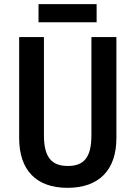

<svg xmlns="http://www.w3.org/2000/svg" viewBox="-20 -892 651 922"><path d="M444 -872H165V-785H444ZM539 -229V-714H419V-243C419 -137 384 -95 306 -95C231 -95 191 -133 191 -242V-714H72V-229C72 -75 154 10 304 10C459 10 539 -79 539 -229Z"/></svg>

Font: Noto Sans Telugu Condensed SemiBold
Style: Regular
Weight: 600
Width: 3
Designer: Jelle Bosma - Monotype Design Team
Foundry: Monotype Imaging Inc.
Version: Version 2.005